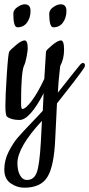

<svg xmlns="http://www.w3.org/2000/svg" viewBox="-25 -553 415 893"><path d="M37 -489Q37 -507 56 -520Q75 -533 90 -533Q117 -533 117 -502Q117 -471 101 -448.5Q85 -426 56 -426Q37 -426 37 -489ZM204 -489Q204 -507 223 -520Q242 -533 257 -533Q284 -533 284 -502Q284 -471 268 -448.5Q252 -426 223 -426Q204 -426 204 -489ZM181 -186Q188 -307 189 -313.5Q190 -320 217 -342.5Q244 -365 258.5 -365Q273 -365 273 -322Q273 -279 255 -246Q246 -170 244 -122Q342 -246 348.5 -253Q355 -260 360 -260Q370 -260 370 -250Q370 -244 366 -237Q334 -190 240 -72Q234 47 232 90Q227 217 196.5 268.5Q166 320 88 320Q54 320 24.5 299.5Q-5 279 -5 235.5Q-5 192 15.5 152Q36 112 58.5 86Q81 60 120.5 19Q160 -22 174 -38Q175 -52 176 -79Q177 -106 178 -119Q113 5 66 5Q27 5 7 -11Q0 -18 0 -61Q0 -104 6.5 -204.5Q13 -305 18 -313Q23 -321 49 -343Q75 -365 89.5 -365Q104 -365 104 -327Q104 -317 98.5 -288Q93 -259 86 -246Q73 -213 73 -73Q73 -46 79 -46Q95 -47 123 -84.5Q151 -122 181 -186ZM170 9Q56 132 56 206Q56 240 68 262Q80 284 101 284Q133 284 146 249Q159 214 165 107Z"/></svg>

Font: Cookie
Style: Regular
Weight: 400
Designer: Ania Kruk
Foundry: Ania Kruk
Version: Version 1.004